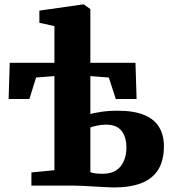

<svg xmlns="http://www.w3.org/2000/svg" viewBox="-20 -839 778 868"><path d="M494 8.5Q484 8.5 460 7.2Q436 6 406.8 4.2Q377.5 2.5 351.2 1.2Q325 0 311 0H122V-59.5L226 -69.5V-495L143 -488.5L113 -391.5H19L24 -555H226V-721L158 -736V-791L354.5 -819H359L388.5 -798V-555H592.5L597.5 -391.5H503.5L472 -488.5L388.5 -495V-323.5Q403.5 -328 436.2 -333.2Q469 -338.5 512 -338.5Q585 -338.5 631.2 -319.5Q677.5 -300.5 699.2 -264.5Q721 -228.5 721 -178Q721 -114.5 696 -73.2Q671 -32 620.8 -11.8Q570.5 8.5 494 8.5ZM444 -53.5Q498.5 -53.5 525 -86.8Q551.5 -120 551.5 -172Q551.5 -218.5 529.8 -247Q508 -275.5 460 -275.5Q439 -275.5 418.2 -271Q397.5 -266.5 388.5 -263V-60.5Q398 -57 411.8 -55.2Q425.5 -53.5 444 -53.5Z"/></svg>

Font: Merriweather 36pt Black
Style: Regular
Weight: 900
Version: Version 2.100